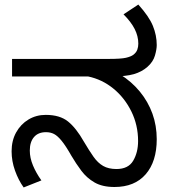

<svg xmlns="http://www.w3.org/2000/svg" viewBox="-20 -810 751 844"><path d="M483 12Q430 12 395.5 -8Q361 -28 337.5 -59.5Q314 -91 294 -125Q269 -169 251 -191Q233 -213 217.5 -221Q202 -229 182 -229Q148 -229 129.5 -207.5Q111 -186 111 -148Q111 -116 125 -82.5Q139 -49 162 -17L84 14Q61 -18 46 -60Q31 -102 31 -145Q31 -192 51 -228Q71 -264 105 -284.5Q139 -305 181 -305Q243 -305 279 -276Q315 -247 349 -187Q372 -148 391 -121Q410 -94 433.5 -80.5Q457 -67 492 -67Q544 -67 565.5 -103.5Q587 -140 587 -190Q587 -260 557.5 -320Q528 -380 478.5 -420.5Q429 -461 367 -474H33V-551H458Q512 -551 533.5 -556Q555 -561 566 -569Q579 -579 583.5 -591.5Q588 -604 588 -618Q588 -651 572 -682.5Q556 -714 523 -747L588 -790Q635 -738 652 -696.5Q669 -655 669 -612Q669 -593 661 -565.5Q653 -538 628 -516Q603 -494 568 -484Q533 -474 475 -474H451L508 -483Q559 -451 595 -407Q631 -363 650 -310.5Q669 -258 669 -198Q669 -100 620.5 -44Q572 12 483 12Z"/></svg>

Font: ukannada15
Style: Book
Weight: 400
Designer: Jelle Bosma - Monotype Design Team
Foundry: Monotype Imaging Inc.
Version: Version 2.003